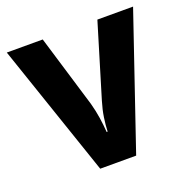

<svg xmlns="http://www.w3.org/2000/svg" viewBox="-103 -710 729 743"><g transform="rotate(-20 261.0 -339.0)"><path d="M187 -66 1 -612H149L239 -314Q248 -281 252.5 -250.5Q257 -220 259 -191H263Q264 -218 268.5 -248Q273 -278 283 -311L374 -612H521L335 -66Z"/></g></svg>

Font: Noto Sans Malayalam UI SemiCondensed
Style: Bold
Weight: 700
Width: 4
Designer: Jelle Bosma - Monotype Design Team
Foundry: Monotype Imaging Inc.
Version: Version 2.104; ttfautohint (v1.8.4.7-5d5b)